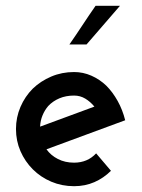

<svg xmlns="http://www.w3.org/2000/svg" viewBox="-20 -632 490 661"><path d="M235 -303Q256 -303 273.5 -292.5Q291 -282 305 -265Q258 -248 211.5 -230.5Q165 -213 118 -196Q119 -217 126.5 -235Q134 -253 146 -267Q162 -284 184.5 -293.5Q207 -303 235 -303ZM362 -44 311 -104Q296 -88 277 -80Q258 -72 235 -72Q204 -72 179.5 -84.5Q155 -97 140 -118Q208 -143 275.5 -168Q343 -193 411 -218Q402 -254 385 -284.5Q368 -315 346 -337Q323 -359 294.5 -371.5Q266 -384 235 -384Q193 -384 156.5 -368.5Q120 -353 93 -327Q66 -300 50.5 -264Q35 -228 35 -188Q35 -147 50.5 -111.5Q66 -76 93 -49Q120 -22 156.5 -6.5Q193 9 235 9Q273 9 305 -5Q337 -19 362 -44ZM278 -479Q307 -512 335.5 -545.5Q364 -579 393 -612H309Q286 -579 264 -545.5Q242 -512 219 -479Z"/></svg>

Font: Josefin Slab Thin
Style: Bold
Weight: 700
Version: Version 2.000